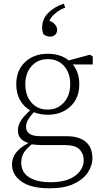

<svg xmlns="http://www.w3.org/2000/svg" viewBox="-20 -776 552 1039"><path d="M237 -183Q292 -183 326 -221.5Q360 -260 360 -321Q360 -381 327 -418.5Q294 -456 239 -456Q184 -456 150.5 -418Q117 -380 117 -320Q117 -259 150 -221Q183 -183 237 -183ZM238 -155Q197 -155 163 -169Q142 -146 131.5 -127.5Q121 -109 121 -88Q121 -66 139 -52.5Q157 -39 200 -39H339Q408 -39 444 -8.5Q480 22 480 80Q480 121 454.5 158.5Q429 196 378 219.5Q327 243 249 243Q149 243 97 207Q45 171 45 114Q45 77 68 48.5Q91 20 134 -2Q77 -19 77 -70Q77 -99 93.5 -124Q110 -149 143 -179Q108 -199 88 -235Q68 -271 68 -320Q68 -396 116 -440.5Q164 -485 239 -485Q307 -485 352 -449L467 -480L482 -470V-427H374Q391 -407 400 -380Q409 -353 409 -320Q409 -244 360.5 -199.5Q312 -155 238 -155ZM95 104Q95 156 137 183Q179 210 252 210Q341 210 387 175Q433 140 433 91Q433 56 410.5 32.5Q388 9 329 9H207Q194 9 179.5 8Q165 7 152 5Q124 27 109.5 49.5Q95 72 95 104ZM208 -626Q208 -675 243.5 -708.5Q279 -742 325 -756L333 -735Q272 -711 247 -664Q266 -657 277.5 -643.5Q289 -630 289 -615Q289 -597 278 -587.5Q267 -578 251 -578Q229 -578 214 -592Q208 -610 208 -626Z"/></svg>

Font: Source Serif Pro Light
Style: Regular
Weight: 300
Designer: Frank Grießhammer
Foundry: Adobe Systems Incorporated
Version: Version 3.001;hotconv 1.0.111;makeotfexe 2.5.65597